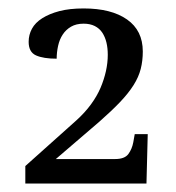

<svg xmlns="http://www.w3.org/2000/svg" viewBox="-20 -707 418 455"><path d="M318.4 -585Q318.4 -563 313.5 -543.7Q308.6 -524.4 296.4 -505.1Q284.2 -485.8 264.2 -464.8Q244.1 -443.8 215.3 -418.5L112.3 -330.1H252.9Q275.4 -330.1 284.2 -342Q293 -354 295.9 -370.1L299.3 -389.2H330.1L327.1 -272H40V-313.5L160.6 -421.4Q181.6 -440.4 195.8 -460Q210 -479.5 218.3 -499Q226.6 -518.6 231 -538.3Q235.4 -558.1 235.4 -577.1Q235.4 -593.3 232.2 -606.4Q229 -619.6 222.4 -629.6Q215.8 -639.6 204.6 -645.3Q193.4 -650.9 178.2 -650.9Q160.6 -650.9 148.4 -643.8Q136.2 -636.7 128.7 -625.2Q121.1 -613.8 117.7 -598.4Q114.3 -583 114.3 -567.9Q83 -567.9 65.4 -575.7Q47.9 -583.5 47.9 -607.9Q47.9 -624.5 55.7 -638.9Q63.5 -653.3 80.1 -663.8Q96.7 -674.3 120.8 -680.7Q145 -687 178.2 -687Q243.7 -687 281 -660.9Q318.4 -634.8 318.4 -585Z"/></svg>

Font: MUA Office
Style: Regular
Weight: 400
Designer: Khon Soe Zaw Thu
Foundry: Myanmar Unicode
Version: Version 2.10 June 24, 2017